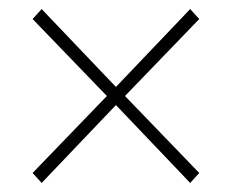

<svg xmlns="http://www.w3.org/2000/svg" viewBox="-20 -542 512 424"><path d="M72 -138 52 -160 216 -330 52 -500 72 -522 236 -350 400 -522 420 -500 256 -330 420 -160 400 -138 236 -310Z"/></svg>

Font: Mada ExtraLight
Style: Regular
Weight: 250
Designer: Khaled Hosny
Version: Version 1.5